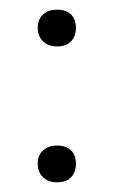

<svg xmlns="http://www.w3.org/2000/svg" viewBox="-20 -366 235 397"><path d="M58 -28Q58 -45 69 -55Q80 -65 98 -65Q117 -65 127 -55Q137 -45 137 -28Q137 -10 127 0.5Q117 11 98 11Q80 11 69 0.5Q58 -10 58 -28ZM58 -309Q58 -326 69 -336Q80 -346 98 -346Q117 -346 127 -336Q137 -326 137 -309Q137 -291 127 -280.5Q117 -270 98 -270Q80 -270 69 -280.5Q58 -291 58 -309Z"/></svg>

Font: Cormorant Garamond Light
Style: Regular
Weight: 300
Designer: Christian Thalmann (Catharsis Fonts)
Version: Version 3.000